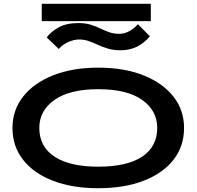

<svg xmlns="http://www.w3.org/2000/svg" viewBox="-20 -985 1040 1016"><path d="M500 11Q362 11 260 -28.5Q158 -68 102 -139.5Q46 -211 46 -308Q46 -402 102 -473.5Q158 -545 260 -586Q362 -627 500 -627Q638 -627 740 -586Q842 -545 898 -473.5Q954 -402 954 -308Q954 -211 898 -139.5Q842 -68 740 -28.5Q638 11 500 11ZM500 -103Q652 -103 732 -156Q812 -209 812 -308Q812 -400 732 -456.5Q652 -513 500 -513Q349 -513 268.5 -456.5Q188 -400 188 -308Q188 -209 268.5 -156Q349 -103 500 -103ZM710 -857 773 -793Q712 -719 618 -719Q581 -719 552 -727.5Q523 -736 498.5 -747.5Q474 -759 450 -767.5Q426 -776 399 -776Q370 -776 340 -762Q310 -748 291 -726L227 -787Q251 -819 292 -841Q333 -863 395 -863Q432 -863 459.5 -854.5Q487 -846 510.5 -834.5Q534 -823 558 -814.5Q582 -806 611 -806Q638 -806 664 -820Q690 -834 710 -857ZM201 -873V-965H778V-873Z"/></svg>

Font: Inconsolata UltraExpanded ExtraBold
Style: Regular
Weight: 800
Width: 9
Monospace: yes
Designer: Raph Levien, Cyreal, Brenton Simpson
Foundry: Raph Levien, Cyreal, Google
Version: Version 3.001; ttfautohint (v1.8.2.53-6de2)